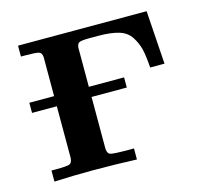

<svg xmlns="http://www.w3.org/2000/svg" viewBox="-74 -526 643 607"><g transform="rotate(-15 248.0 -222.5)"><path d="M21 -228V-261.2H102.1V-389.2Q101.1 -403.3 91.6 -406.2Q82 -409.2 44.9 -409.2H33.2V-444.8H454.1L465.8 -270H418.9Q416 -310.1 410.9 -331.1Q405.8 -352.1 392.8 -372.6Q379.9 -393.1 354 -401.1Q328.1 -409.2 285.2 -409.2H257.8Q231 -409.2 223.9 -405.5Q216.8 -401.9 215.8 -389.2V-261.2H331.1V-228H215.8V-58.1Q216.8 -42 227.3 -39.1Q237.8 -36.1 284.2 -36.1H303.2V0Q231.4 -2.9 160.2 -2.9Q97.2 -2.9 33.2 0V-36.1H46.9Q84 -36.1 92.5 -39.6Q101.1 -43 102.1 -59.1V-228Z"/></g></svg>

Font: CMU Serif
Style: Bold
Weight: 700
Version: Version 0.7.0